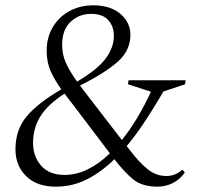

<svg xmlns="http://www.w3.org/2000/svg" viewBox="-20 -690 764 720"><path d="M189 10Q118 10 78 -29.5Q38 -69 38 -130Q38 -203 79.5 -253Q121 -303 210 -355Q186 -388 170.5 -422Q155 -456 155 -499Q155 -550 178 -588.5Q201 -627 240.5 -648.5Q280 -670 330 -670Q394 -670 431.5 -638Q469 -606 469 -559Q469 -501 422 -459Q375 -417 280 -369Q287 -359 296 -348L437 -165Q496 -238 546 -346L460 -374L462 -389H676L674 -374L593 -347Q558 -287 524 -235.5Q490 -184 455 -142L467 -127Q501 -82 533 -56Q565 -30 604 -30Q637 -30 663 -53H665L673 -43Q654 -16 627 -3Q600 10 570 10Q512 10 478 -18.5Q444 -47 409 -93Q359 -44 305 -17Q251 10 189 10ZM213 -522Q213 -486 227 -454.5Q241 -423 269 -384Q344 -428 375.5 -469.5Q407 -511 407 -556Q407 -591 386 -614.5Q365 -638 322 -638Q276 -638 244.5 -608Q213 -578 213 -522ZM104 -154Q104 -103 134.5 -68.5Q165 -34 222 -34Q266 -34 309 -55Q352 -76 392 -115L261 -288Q251 -301 241 -314Q231 -327 222 -339Q158 -297 131 -253Q104 -209 104 -154Z"/></svg>

Font: Spectral Light
Style: Italic
Weight: 300
Italic angle: -10°
Designer: Jean-Baptiste Levee
Foundry: Production Type
Version: Version 2.001